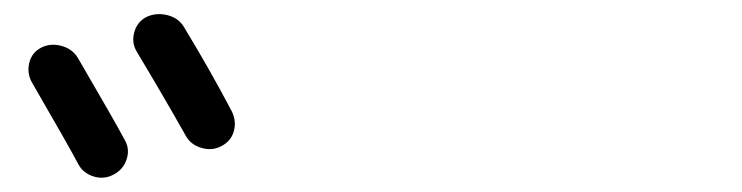

<svg xmlns="http://www.w3.org/2000/svg" viewBox="-20 -862 1040 269"><path d="M138.7 -617.2Q126 -610.4 111.3 -614.7Q96.7 -619.1 89.8 -631.8Q78.1 -654.3 24.4 -747.1Q17.6 -759.8 21 -773.9Q24.4 -788.1 37.1 -794.9Q49.8 -801.8 65.4 -797.9Q81.1 -793.9 88.9 -781.2Q139.6 -694.3 155.3 -665Q162.1 -652.3 157.2 -638.2Q152.3 -624 138.7 -617.2ZM184.6 -837.9Q198.2 -844.7 214.4 -840.8Q230.5 -836.9 238.3 -823.2Q274.4 -763.7 304.7 -706.1Q311.5 -692.4 307.6 -678.2Q303.7 -664.1 290 -657.2Q277.3 -650.4 262.2 -654.8Q247.1 -659.2 240.2 -671.9Q210 -725.6 171.9 -789.1Q164.1 -801.8 168 -816.4Q171.9 -831.1 184.6 -837.9Z"/></svg>

Font: Rounded Mgen+ 1mn regular
Style: Regular
Weight: 400
Designer: [Source Han Sans]
Ryoko NISHIZUKA  (kana & ideographs); Paul D. Hunt (Latin, Greek & Cyrillic); Wenlong ZHANG  (bopomofo
Version: Version 1.059.20150602